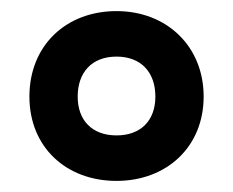

<svg xmlns="http://www.w3.org/2000/svg" viewBox="-20 -744 420 346"><path d="M190 -418C280 -418 347 -479 347 -570C347 -661 280 -724 190 -724C99 -724 33 -662 33 -570C33 -479 99 -418 190 -418ZM190 -500C146 -500 120 -527 120 -570C120 -613 145 -642 190 -642C234 -642 260 -614 260 -570C260 -527 234 -500 190 -500Z"/></svg>

Font: Noto Sans Lao Looped Condensed
Style: Bold
Weight: 700
Width: 3
Designer: Mark Frömberg, Ben Mitchell
Foundry: The Fontpad Ltd
Version: Version 1.002